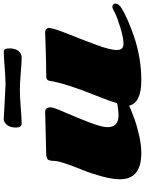

<svg xmlns="http://www.w3.org/2000/svg" viewBox="109 -884 794 1053"><g transform="rotate(-90 506.5 -358.0)"><path d="M197.8 -502.4 418.5 -507.8Q431.2 -507.8 437.5 -500.2Q443.8 -492.7 443.8 -477.8Q443.8 -462.9 416.7 -400.6Q389.6 -338.4 362.3 -268.3Q335 -198.2 335 -166Q335 -105.5 399.4 -105.5Q430.2 -105.5 466.8 -113.3Q478.5 -154.8 505.9 -223.1Q575.2 -394.5 589.4 -483.9Q591.8 -502 615.2 -502Q686 -502 764.2 -504.9Q842.3 -507.8 854.2 -507.8Q866.2 -507.8 872.8 -501.2Q879.4 -494.6 879.4 -488.8Q879.4 -465.3 849.1 -389.6Q818.8 -314 788.6 -233.2Q758.3 -152.3 758.3 -115.2Q758.3 -78.1 791.3 -78.1Q824.2 -78.1 882.6 -95.9Q940.9 -113.8 964.1 -126.5Q987.3 -139.2 994.1 -139.2Q1012.7 -139.2 1012.7 -121.6Q1012.7 -104 986.6 -88.1Q960.4 -72.3 923.6 -55.9Q886.7 -39.6 835 -21.5Q715.8 19.5 592.3 19.5Q468.8 19.5 453.1 -46.9Q405.8 -27.3 375.5 -16.4Q345.2 -5.4 291.5 7.1Q237.8 19.5 192.9 19.5Q49.3 19.5 49.3 -97.7Q49.3 -138.2 64.9 -196Q80.6 -253.9 99.6 -300.8Q149.9 -425.3 149.9 -455.3Q149.9 -485.4 158.7 -493.9Q167.5 -502.4 197.8 -502.4ZM355 -636.7Q333 -636.7 333 -668.2Q333 -699.7 347.4 -717.3Q361.8 -734.9 379.4 -734.9L567.9 -725.1Q604.5 -725.1 665 -730Q725.6 -734.9 750 -734.9Q767.1 -734.9 767.1 -703.6Q767.1 -672.4 753.2 -654.5Q739.3 -636.7 716.1 -636.7Q692.9 -636.7 634.3 -641.6Q575.7 -646.5 537.6 -646.5Q499.5 -646.5 440.4 -641.6Q381.3 -636.7 355 -636.7Z"/></g></svg>

Font: Sonsie One
Style: Regular
Weight: 400
Designer: Riccardo De Franceschi
Foundry: Sorkin Type Co
Version: Version 1.003